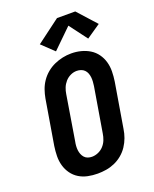

<svg xmlns="http://www.w3.org/2000/svg" viewBox="-177 -1079 953 1186"><g transform="rotate(-20 300.0 -486.5)"><path d="M256 8Q223 8 191.5 1.5Q160 -5 134 -21Q108 -37 90 -62Q72 -87 63.5 -117Q55 -147 55.5 -179.5Q56 -212 61 -245L110 -538Q115 -566 124.5 -593.5Q134 -621 151 -646Q168 -671 191.5 -690.5Q215 -710 242 -722Q269 -734 297 -740Q325 -746 354 -746Q387 -746 418 -738Q449 -730 475 -714Q501 -698 519 -673Q537 -648 545.5 -618Q554 -588 553.5 -555.5Q553 -523 548 -490L499 -197Q495 -169 485 -141.5Q475 -114 458.5 -89Q442 -64 418.5 -44.5Q395 -25 367.5 -13Q340 -1 311.5 3.5Q283 8 256 8ZM258 -102Q279 -102 299.5 -111Q320 -120 335 -136.5Q350 -153 358 -173.5Q366 -194 369 -215L418 -508Q420 -522 421 -536.5Q422 -551 420.5 -565Q419 -579 414 -592Q409 -605 399.5 -614.5Q390 -624 376.5 -628.5Q363 -633 349 -633Q328 -633 308 -623.5Q288 -614 273.5 -597.5Q259 -581 251 -561Q243 -541 240 -520L192 -227Q189 -213 188 -198.5Q187 -184 188.5 -170.5Q190 -157 195 -144Q200 -131 209 -121Q218 -111 231 -106.5Q244 -102 258 -102ZM271 -790 192 -865 347 -981H467L577 -859L485 -796L397 -913Z"/></g></svg>

Font: Iosevka Etoile XBdObl
Style: Regular
Weight: 800
Italic angle: -9°
Designer: Belleve Invis
Foundry: Belleve Invis
Version: Version 15.5.2; ttfautohint (v1.8.4)